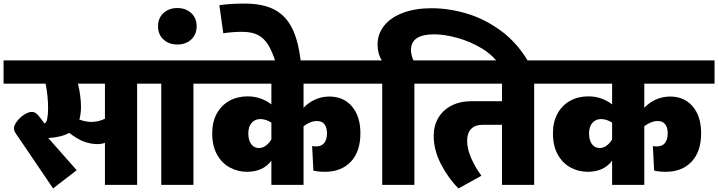

<svg xmlns="http://www.w3.org/2000/svg" viewBox="-40 -1034 4017 1074"><path d="M815 -566H727V0H547V-235Q529 -228 505 -228Q467 -228 429.5 -242Q392 -256 347 -291Q304 -266 230 -262L389 -82L257 20L78 -244L62 -267Q48 -287 43 -296.5Q38 -306 38 -316Q38 -332 54 -354Q70 -376 94 -392Q118 -408 139 -408Q155 -408 169 -394Q183 -380 208 -344Q219 -344 224 -368.5Q229 -393 229 -428Q229 -498 215 -566H-20V-696H815ZM547 -566H396Q413 -496 413 -436Q413 -397 404 -365Q440 -352 471 -352Q511 -352 547 -370Z M1130 -566H1042V0H862V-566H775V-696H1130Z M844 -887Q844 -933 874.5 -961Q905 -989 952 -989Q999 -989 1029.5 -961Q1060 -933 1060 -887Q1060 -841 1029.5 -813Q999 -785 952 -785Q905 -785 874.5 -813Q844 -841 844 -887Z M1658 -431Q1685 -460 1722.5 -477Q1760 -494 1802 -494Q1882 -494 1929 -438.5Q1976 -383 1976 -289Q1976 -186 1922.5 -129.5Q1869 -73 1778 -73Q1739 -73 1713 -80L1706 -217Q1718 -215 1728 -215Q1759 -215 1774 -234.5Q1789 -254 1789 -288Q1789 -321 1775 -339Q1761 -357 1733 -357Q1697 -357 1658 -328V0H1478V-135Q1431 -73 1342 -73Q1290 -73 1245.5 -97Q1201 -121 1174 -169.5Q1147 -218 1147 -288Q1147 -352 1172.5 -398.5Q1198 -445 1243 -470Q1288 -495 1345 -495Q1385 -495 1419 -482.5Q1453 -470 1478 -450V-566H1090V-696H2051V-566H1658ZM1478 -254V-348Q1447 -368 1416 -368Q1386 -368 1367.5 -346.5Q1349 -325 1349 -288Q1349 -250 1365 -228Q1381 -206 1409 -206Q1428 -206 1446 -218.5Q1464 -231 1478 -254Z M1314 -856Q1262 -856 1209 -848L1187 -1005Q1246 -1014 1328 -1014Q1429 -1014 1493.5 -981Q1558 -948 1594 -876Q1630 -804 1643 -684L1506 -672Q1485 -742 1461.5 -781Q1438 -820 1403.5 -838Q1369 -856 1314 -856Z M2913 -693 2753 -671Q2720 -724 2655.5 -763Q2591 -802 2518.5 -822Q2446 -842 2389 -842Q2259 -842 2259 -755Q2259 -726 2273 -696H2376V-566H2278V0H2098V-566H2011V-696H2096Q2072 -733 2072 -784Q2072 -844 2108.5 -890Q2145 -936 2213.5 -962Q2282 -988 2374 -988Q2470 -988 2570 -958.5Q2670 -929 2760.5 -863Q2851 -797 2913 -693Z M3036 -566H2948V0H2768V-336H2662Q2618 -336 2595.5 -313Q2573 -290 2573 -245Q2573 -202 2595.5 -150Q2618 -98 2653 -51L2525 20Q2471 -32 2428.5 -112.5Q2386 -193 2386 -274Q2386 -331 2412 -375Q2438 -419 2486 -443.5Q2534 -468 2599 -468H2768V-566H2331V-696H3036Z M3564 -431Q3591 -460 3628.5 -477Q3666 -494 3708 -494Q3788 -494 3835 -438.5Q3882 -383 3882 -289Q3882 -186 3828.5 -129.5Q3775 -73 3684 -73Q3645 -73 3619 -80L3612 -217Q3624 -215 3634 -215Q3665 -215 3680 -234.5Q3695 -254 3695 -288Q3695 -321 3681 -339Q3667 -357 3639 -357Q3603 -357 3564 -328V0H3384V-135Q3337 -73 3248 -73Q3196 -73 3151.5 -97Q3107 -121 3080 -169.5Q3053 -218 3053 -288Q3053 -352 3078.5 -398.5Q3104 -445 3149 -470Q3194 -495 3251 -495Q3291 -495 3325 -482.5Q3359 -470 3384 -450V-566H2996V-696H3957V-566H3564ZM3384 -254V-348Q3353 -368 3322 -368Q3292 -368 3273.5 -346.5Q3255 -325 3255 -288Q3255 -250 3271 -228Q3287 -206 3315 -206Q3334 -206 3352 -218.5Q3370 -231 3384 -254Z"/></svg>

Font: FiraGO Heavy
Style: Regular
Weight: 900
Designer: bBox Type
Foundry: bBox Type GmbH
Version: Version 1.001